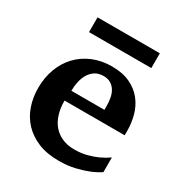

<svg xmlns="http://www.w3.org/2000/svg" viewBox="-162 -781 852 907"><g transform="rotate(30 264.5 -327.5)"><path d="M355 -326.2Q355 -350.1 350.6 -371.1Q346.2 -392.1 336.2 -407.5Q326.2 -422.9 310.5 -431.9Q294.9 -440.9 272.9 -440.9Q245.1 -440.9 226.3 -428.5Q207.5 -416 196 -396.2Q184.6 -376.5 179.7 -352.1Q174.8 -327.6 174.8 -304.2H355ZM498 -46.9Q472.2 -29.8 439.9 -17.1Q412.1 -5.9 373.5 3.2Q335 12.2 287.1 12.2Q223.1 12.2 175.5 -7.3Q127.9 -26.9 95.9 -60.8Q64 -94.7 48.1 -140.1Q32.2 -185.5 32.2 -237.8Q32.2 -294.4 50 -342.5Q67.9 -390.6 100.8 -425.5Q133.8 -460.4 180.4 -480.2Q227.1 -500 284.2 -500Q342.8 -500 383.5 -480.7Q424.3 -461.4 449.7 -429.4Q475.1 -397.5 486.6 -356.4Q498 -315.4 498 -272V-248H169.9Q169.9 -207 180.2 -174.3Q190.4 -141.6 210.2 -118.7Q230 -95.7 258.8 -83.3Q287.6 -70.8 324.2 -70.8Q362.3 -70.8 393.8 -79.3Q425.3 -87.9 448.7 -98.6Q475.6 -111.3 498 -127ZM108.4 -585.9V-666.5H448.2V-585.9Z"/></g></svg>

Font: Charis SIL APac
Style: Bold
Weight: 700
Foundry: SIL International
Version: Version 5.000